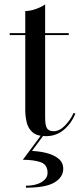

<svg xmlns="http://www.w3.org/2000/svg" viewBox="-20 -610 378 870"><path d="M195.5 173.5Q195.5 135.5 163.8 124.8Q132 114 83.5 114L169.5 -2H181L125 74Q161 75.5 193.2 84Q225.5 92.5 246 109.8Q266.5 127 266.5 155Q266.5 192.5 227.2 216.5Q188 240.5 97.5 240.5V231.5Q141.5 231.5 168.5 215Q195.5 198.5 195.5 173.5ZM321.5 -94.5Q302.5 -49.5 268.5 -21.2Q234.5 7 188 7Q147 7 127 -11Q107 -29 100.8 -56.2Q94.5 -83.5 94.5 -111V-451H24V-460H94.5V-560Q117 -560 143.2 -569.5Q169.5 -579 184.5 -590V-460H291.5V-451H184.5V-78.5Q184.5 -41 193.2 -28.2Q202 -15.5 223 -15.5Q249.5 -15.5 274.2 -40.8Q299 -66 313.5 -98.5Z"/></svg>

Font: Bodoni* 24pt
Style: Regular
Weight: 400
Version: Version 2.3